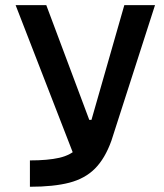

<svg xmlns="http://www.w3.org/2000/svg" viewBox="-20 -713 626 733"><path d="M94.2 0V-100.6Q162.6 -100.6 206.5 -110.6Q250.5 -120.6 277.3 -148.4Q304.2 -176.3 321.8 -229.5L454.6 -693.4H571.8L405.3 -175.8Q380.9 -107.9 342.8 -69.6Q304.7 -31.2 244.9 -15.6Q185.1 0 94.2 0ZM272.9 -92.3 39.6 -693.4H156.7L320.8 -255.4H344.7Z"/></svg>

Font: Cascadia Code Medium
Style: Regular
Weight: 500
Monospace: yes
Designer: Aaron Bell
Foundry: Saja Typeworks
Version: Version 2407.024